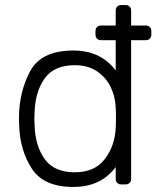

<svg xmlns="http://www.w3.org/2000/svg" viewBox="-20 -730 620 760"><path d="M270 10Q153 10 106 -62.5Q59 -135 56 -232L55 -260Q55 -365 99 -447.5Q143 -530 270 -530Q379 -530 438 -451V-571H380Q370 -571 364 -577Q358 -583 358 -593V-607Q358 -617 364 -623Q370 -629 380 -629H438V-688Q438 -698 444 -704Q450 -710 460 -710H477Q487 -710 493 -704Q499 -698 499 -688V-629H557Q567 -629 573 -623Q579 -617 579 -607V-593Q579 -583 573 -577Q567 -571 557 -571H499V-22Q499 -12 493 -6Q487 0 477 0H460Q450 0 444 -6Q438 -12 438 -22V-69Q380 10 270 10ZM276 -48Q355 -48 395 -100.5Q435 -153 438 -224Q439 -234 439 -263Q439 -292 438 -302Q437 -345 419 -383.5Q401 -422 365 -447Q329 -472 276 -472Q195 -472 157.5 -420.5Q120 -369 117 -288L116 -260L117 -232Q120 -151 157.5 -99.5Q195 -48 276 -48Z"/></svg>

Font: Rubik AZ
Style: Regular
Weight: 300
Designer: Hubert and Fischer
Foundry: Hubert & Fischer
Version: Version 2.000